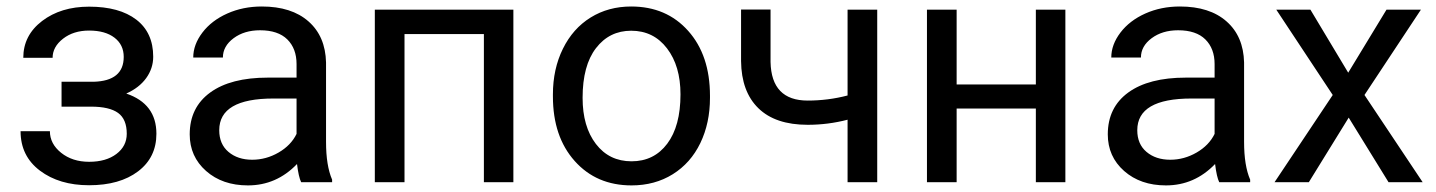

<svg xmlns="http://www.w3.org/2000/svg" viewBox="-20 -558 4399 588"><path d="M358.9 -383.8Q358.9 -420.9 330.6 -442.6Q302.2 -464.4 252.9 -464.4Q205.1 -464.4 173.1 -439.5Q141.1 -414.6 141.1 -380.9H51.3Q51.3 -449.7 108.9 -493.7Q166.5 -537.6 252.9 -537.6Q345.7 -537.6 397.5 -497.8Q449.2 -458 449.2 -384.3Q449.2 -348.6 427.7 -318.8Q406.2 -289.1 366.7 -271.5Q459 -240.2 459 -148.4Q459 -75.7 402.8 -33.2Q346.7 9.3 252.9 9.3Q161.6 9.3 102.3 -35.4Q43 -80.1 43 -156.2H132.8Q132.8 -117.7 167.2 -90.1Q201.7 -62.5 252.9 -62.5Q304.7 -62.5 336.4 -86.4Q368.2 -110.4 368.2 -148.4Q368.2 -192.9 341.6 -212.2Q314.9 -231.4 258.8 -231.4H168.5V-307.6H266.6Q358.9 -310.1 358.9 -383.8Z M902.3 0Q894.5 -15.6 889.6 -55.7Q826.7 9.8 739.3 9.8Q661.1 9.8 611.1 -34.4Q561 -78.6 561 -146.5Q561 -229 623.8 -274.7Q686.5 -320.3 800.3 -320.3H888.2V-361.8Q888.2 -409.2 859.9 -437.3Q831.5 -465.3 776.4 -465.3Q728 -465.3 695.3 -440.9Q662.6 -416.5 662.6 -381.8H571.8Q571.8 -421.4 599.9 -458.3Q627.9 -495.1 676 -516.6Q724.1 -538.1 781.7 -538.1Q873 -538.1 924.8 -492.4Q976.6 -446.8 978.5 -366.7V-123.5Q978.5 -50.8 997.1 -7.8V0ZM752.4 -68.8Q794.9 -68.8 833 -90.8Q871.1 -112.8 888.2 -147.9V-256.3H817.4Q651.4 -256.3 651.4 -159.2Q651.4 -116.7 679.7 -92.8Q708 -68.8 752.4 -68.8Z M1552.2 0H1461.9V-453.6H1218.8V0H1127.9V-528.3H1552.2Z M1673.3 -269Q1673.3 -346.7 1703.9 -408.7Q1734.4 -470.7 1788.8 -504.4Q1843.3 -538.1 1913.1 -538.1Q2021 -538.1 2087.6 -463.4Q2154.3 -388.7 2154.3 -264.6V-258.3Q2154.3 -181.2 2124.8 -119.9Q2095.2 -58.6 2040.3 -24.4Q1985.4 9.8 1914.1 9.8Q1806.6 9.8 1740 -64.9Q1673.3 -139.6 1673.3 -262.7ZM1764.2 -258.3Q1764.2 -170.4 1804.9 -117.2Q1845.7 -64 1914.1 -64Q1982.9 -64 2023.4 -117.9Q2064 -171.9 2064 -269Q2064 -356 2022.7 -409.9Q1981.4 -463.9 1913.1 -463.9Q1846.2 -463.9 1805.2 -410.6Q1764.2 -357.4 1764.2 -258.3Z M2666.5 0H2575.7V-191.4Q2516.1 -175.8 2453.6 -175.8Q2354.5 -175.8 2302.5 -226.6Q2250.5 -277.3 2249.5 -371.1V-528.8H2339.8V-368.2Q2342.3 -250 2453.6 -250Q2516.1 -250 2575.7 -265.6V-528.3H2666.5Z M3242.7 0H3152.3V-225.6H2909.7V0H2818.8V-528.3H2909.7V-299.3H3152.3V-528.3H3242.7Z M3713.9 0Q3706.1 -15.6 3701.2 -55.7Q3638.2 9.8 3550.8 9.8Q3472.7 9.8 3422.6 -34.4Q3372.6 -78.6 3372.6 -146.5Q3372.6 -229 3435.3 -274.7Q3498 -320.3 3611.8 -320.3H3699.7V-361.8Q3699.7 -409.2 3671.4 -437.3Q3643.1 -465.3 3587.9 -465.3Q3539.6 -465.3 3506.8 -440.9Q3474.1 -416.5 3474.1 -381.8H3383.3Q3383.3 -421.4 3411.4 -458.3Q3439.5 -495.1 3487.5 -516.6Q3535.6 -538.1 3593.3 -538.1Q3684.6 -538.1 3736.3 -492.4Q3788.1 -446.8 3790 -366.7V-123.5Q3790 -50.8 3808.6 -7.8V0ZM3564 -68.8Q3606.4 -68.8 3644.5 -90.8Q3682.6 -112.8 3699.7 -147.9V-256.3H3628.9Q3462.9 -256.3 3462.9 -159.2Q3462.9 -116.7 3491.2 -92.8Q3519.5 -68.8 3564 -68.8Z M4108.9 -335.4 4226.1 -528.3H4331.5L4158.7 -267.1L4336.9 0H4232.4L4110.4 -197.8L3988.3 0H3883.3L4061.5 -267.1L3888.7 -528.3H3993.2Z"/></svg>

Font: Roboto
Style: Regular
Weight: 400
Designer: Google
Version: Version 2.001047; 2015